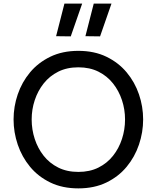

<svg xmlns="http://www.w3.org/2000/svg" viewBox="-20 -1031 866 1061"><path d="M413 10Q325 10 258 -22.5Q191 -55 146 -109.5Q101 -164 78 -232Q55 -300 55 -371Q55 -442 78 -509.5Q101 -577 146 -631Q191 -685 258 -717.5Q325 -750 413 -750Q501 -750 568 -717.5Q635 -685 680 -631Q725 -577 748 -509.5Q771 -442 771 -371Q771 -300 748 -232Q725 -164 680 -109.5Q635 -55 568 -22.5Q501 10 413 10ZM413 -81Q476 -81 524 -105Q572 -129 604.5 -170Q637 -211 654 -263Q671 -315 671 -371Q671 -426 654 -477.5Q637 -529 604.5 -570Q572 -611 524 -635Q476 -659 413 -659Q350 -659 302 -635Q254 -611 221.5 -570Q189 -529 172 -477.5Q155 -426 155 -371Q155 -315 172 -263Q189 -211 221.5 -170Q254 -129 302 -105Q350 -81 413 -81ZM434 -1011 371 -830 290 -831 336 -1011ZM596 -1011 533 -830 452 -831 498 -1011Z"/></svg>

Font: Be Vietnam Pro Variable Thin
Style: Regular
Weight: 100
Designer: Lam Bao, Tony Le, Vietanh Nguyen
Foundry: Yellow Type Foundry
Version: Version 1.002